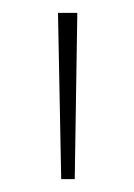

<svg xmlns="http://www.w3.org/2000/svg" viewBox="-20 -734 208 298"><path d="M100 -714H70L75 -456H96Z"/></svg>

Font: Noto Sans Georgian SemiCondensed Thin
Style: Regular
Weight: 100
Width: 4
Designer: Monotype Design Team, Akaki Razmadze
Foundry: Google LLC
Version: Version 2.005